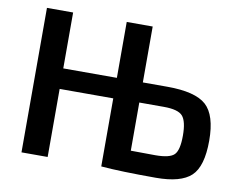

<svg xmlns="http://www.w3.org/2000/svg" viewBox="-76 -793 1130 903"><g transform="rotate(10 488.5 -341.0)"><path d="M583 -423H700Q834 -423 886 -376Q938 -329 938 -207Q938 -84 889 -38Q840 8 721 8Q552 8 459 0V-325H203V0H78V-690H203V-423H459V-690H583ZM583 -97 700 -96Q769 -96 790.5 -118Q812 -140 812 -209Q812 -277 790.5 -302Q769 -327 700 -327H583Z"/></g></svg>

Font: Exo 2.0 Semi Bold
Style: Regular
Weight: 600
Designer: Natanael Gama
Version: Version 1.001;PS 001.001;hotconv 1.0.70;makeotf.lib2.5.58329